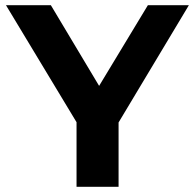

<svg xmlns="http://www.w3.org/2000/svg" viewBox="-20 -720 752 740"><path d="M275 0V-249L3 -700H176L362 -389L550 -700H708L437 -248V0Z"/></svg>

Font: Montserrat Z
Style: Bold
Weight: 700
Designer: Julieta Ulanovsky
Foundry: Julieta Ulanovsky
Version: Version 8.000